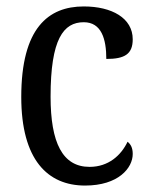

<svg xmlns="http://www.w3.org/2000/svg" viewBox="-20 -566 466 596"><path d="M244 10C348 10 392 -45 392 -88C392 -107 386 -118 376 -126C356 -84 317 -48 258 -48C174 -48 137 -123 137 -266C137 -445 177 -497 240 -497C295 -497 310 -445 310 -383C367 -383 392 -398 392 -444C392 -510 327 -546 240 -546C130 -546 46 -479 46 -265C46 -70 128 10 244 10Z"/></svg>

Font: Noto Serif Lao Cond
Style: Regular
Weight: 400
Width: 3
Designer: Monotype Design Team
Foundry: Monotype Imaging Inc.
Version: Version 2.004